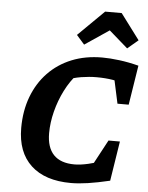

<svg xmlns="http://www.w3.org/2000/svg" viewBox="-61 -980 803 1040"><g transform="rotate(5 340.0 -459.5)"><path d="M364 11Q223 11 146.5 -60Q70 -131 70 -263Q70 -356 99 -433Q128 -510 181.5 -565.5Q235 -621 309 -651Q383 -681 475 -681Q516 -681 567.5 -674.5Q619 -668 673 -654L623 -546Q581 -559 540.5 -565.5Q500 -572 453 -572Q413 -572 369.5 -565Q326 -558 277 -539L348 -579Q310 -538 282 -482.5Q254 -427 238.5 -366Q223 -305 223 -248Q223 -170 261 -130.5Q299 -91 374 -91Q406 -91 448 -100.5Q490 -110 542 -128L575 -20Q507 -4 456 3.5Q405 11 364 11ZM430 -18 547 -236H609L575 -20ZM578 -439 531 -656 673 -654 639 -439ZM558 -930 662 -791 604 -742 502 -831 370 -742 327 -791 468 -930Z"/></g></svg>

Font: Piazzolla Thin ExtraBold
Style: Italic
Weight: 800
Italic angle: -11.3°
Version: Version 2.005